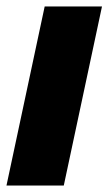

<svg xmlns="http://www.w3.org/2000/svg" viewBox="-22 -573 335 593"><path d="M175 0 293 -553H116L-2 0Z"/></svg>

Font: Noto Sans Display SemiCondensed Black
Style: Italic
Weight: 900
Width: 4
Designer: Monotype Design team
Foundry: Monotype Imaging Inc.
Version: 1.000